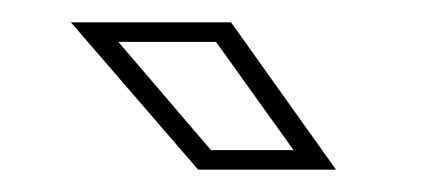

<svg xmlns="http://www.w3.org/2000/svg" viewBox="-20 -708 384 172"><path d="M281 -556H157.5L43.5 -688H187ZM243 -573.5 173.5 -670.5H86L169 -573.5Z"/></svg>

Font: Tourney Thin ExtraLight
Style: Italic
Weight: 250
Italic angle: -12°
Version: Version 1.015